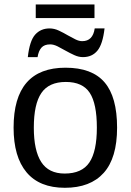

<svg xmlns="http://www.w3.org/2000/svg" viewBox="-20 -847 596 876"><path d="M514.2 -264.6Q514.2 -126 453.1 -58.1Q392.1 9.8 275.9 9.8Q160.2 9.8 101.1 -60.8Q42 -131.3 42 -264.6Q42 -538.1 278.8 -538.1Q399.9 -538.1 457 -471.4Q514.2 -404.8 514.2 -264.6ZM421.9 -264.6Q421.9 -374 389.4 -423.6Q356.9 -473.1 280.3 -473.1Q203.1 -473.1 168.7 -422.6Q134.3 -372.1 134.3 -264.6Q134.3 -160.2 168.2 -107.7Q202.1 -55.2 274.9 -55.2Q354 -55.2 387.9 -106Q421.9 -156.7 421.9 -264.6ZM358.4 -586.4Q338.9 -586.4 319.1 -595.5Q299.3 -604.5 280.3 -615.2Q260.7 -626.5 242.7 -635.5Q224.6 -644.5 209 -644.5Q182.1 -644.5 168.9 -629.4Q155.8 -614.3 151.4 -586.4H106.9Q115.2 -661.1 140.6 -689.2Q166 -717.3 206.1 -717.3Q227.5 -717.3 248.8 -707.3Q270 -697.3 290 -685.5Q308.1 -675.3 324.5 -667.2Q340.8 -659.2 355 -659.2Q403.8 -659.2 412.1 -717.3H457Q448.7 -645 424.3 -615.7Q399.9 -586.4 358.4 -586.4ZM143.1 -826.7H411.1V-764.6H143.1Z"/></svg>

Font: Arimo
Style: Regular
Weight: 400
Designer: Steve Matteson
Foundry: Monotype Imaging Inc.
Version: Version 1.33